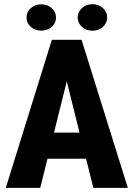

<svg xmlns="http://www.w3.org/2000/svg" viewBox="-20 -902 642 922"><path d="M315.9 -572.8 173.3 0H7.8L229 -710.9H332ZM428.2 0 285.2 -572.8 266.6 -710.9H371.6L593.8 0ZM433.6 -265.1V-139.6H118.7V-265.1ZM107.4 -817.9Q107.4 -844.7 127.9 -863Q148.4 -881.3 178.2 -881.3Q207.5 -881.3 228.3 -863Q249 -844.7 249 -817.9Q249 -791 228.3 -772.9Q207.5 -754.9 178.2 -754.9Q148.4 -754.9 127.9 -772.9Q107.4 -791 107.4 -817.9ZM353 -817.9Q353 -844.7 373.5 -863.3Q394 -881.8 423.8 -881.8Q453.6 -881.8 474.1 -863.3Q494.6 -844.7 494.6 -817.9Q494.6 -791.5 474.1 -772.9Q453.6 -754.4 423.8 -754.4Q394 -754.4 373.5 -772.9Q353 -791.5 353 -817.9Z"/></svg>

Font: Roboto Condensed ExtraBold
Style: Regular
Weight: 800
Designer: Christian Robertson
Foundry: Google
Version: Version 3.008; 2023